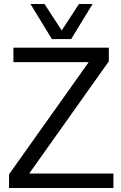

<svg xmlns="http://www.w3.org/2000/svg" viewBox="-20 -938 606 958"><path d="M25 0V-68L422 -627V-628H47V-700H523V-632L127 -74V-72H546V0ZM442 -918 335 -743H239L132 -918H202L288 -786L374 -918Z"/></svg>

Font: Georama ExtraCondensed Thin
Style: Regular
Weight: 400
Version: Version 1.001